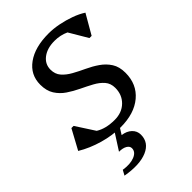

<svg xmlns="http://www.w3.org/2000/svg" viewBox="-282 -818 1181 1181"><g transform="rotate(-45 308.5 -227.5)"><path d="M280 16Q209 16 132 -6Q55 -28 -8 -66L62 -195H81L160 -73Q209 -42 286 -42Q349 -42 388.5 -80.5Q428 -119 428 -179Q428 -218 405.5 -244Q383 -270 347 -289.5Q311 -309 271 -328Q231 -347 195.5 -371Q160 -395 137.5 -430.5Q115 -466 115 -519Q115 -605 185 -655.5Q255 -706 374 -706Q416 -706 461.5 -697Q507 -688 550 -672.5Q593 -657 625 -636L551 -508H532L461 -628Q418 -648 368 -648Q304 -648 264.5 -618Q225 -588 225 -540Q225 -501 247.5 -475Q270 -449 306 -429Q342 -409 382 -390.5Q422 -372 457.5 -347.5Q493 -323 515.5 -288Q538 -253 538 -200Q538 -101 468.5 -42.5Q399 16 280 16ZM86 243 104 210Q162 219 200 203.5Q238 188 238 156Q238 138 218.5 126.5Q199 115 166 115L248 -13H292L250 54Q289 59 312.5 81.5Q336 104 336 136Q336 205 268 234Q200 263 86 243Z"/></g></svg>

Font: Platypi
Style: Italic
Weight: 400
Italic angle: -13°
Designer: David Sargent
Foundry: Bolt Cutter Type
Version: Version 1.200; ttfautohint (v1.8.4.7-5d5b)